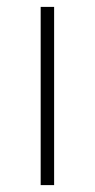

<svg xmlns="http://www.w3.org/2000/svg" viewBox="-20 -537 275 557"><path d="M137 -517H98V0H137Z"/></svg>

Font: United Sans Thin
Style: Regular
Weight: 100
Designer: Pablo Impallari, Rodrigo Fuenzalida (Modified by Dan O. Williams)
Version: Version 1.000;PS 001.000;hotconv 1.0.88;makeotf.lib2.5.64775